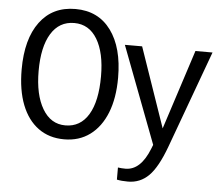

<svg xmlns="http://www.w3.org/2000/svg" viewBox="-59 -765 1192 1039"><g transform="rotate(5 537.0 -245.0)"><path d="M571.3 -347.2Q571.3 -236.8 539.6 -157Q507.8 -77.1 449 -33.7Q390.1 9.8 309.1 9.8Q227.1 9.8 168.5 -33Q109.9 -75.7 78.6 -155.5Q47.4 -235.4 47.4 -347.2Q47.4 -512.7 116.5 -605.5Q185.5 -698.2 309.6 -698.2Q433.6 -698.2 502.4 -604.7Q571.3 -511.2 571.3 -347.2ZM478.5 -347.2Q478.5 -475.1 434.3 -548.6Q390.1 -622.1 309.6 -622.1Q228 -622.1 183.8 -550Q139.6 -478 139.6 -347.2Q139.6 -218.3 184.6 -142.1Q229.5 -65.9 309.1 -65.9Q390.6 -65.9 434.6 -138.9Q478.5 -211.9 478.5 -347.2ZM673.3 207.5Q638.2 207.5 612.8 202.1V136.2Q631.3 139.2 653.8 139.2Q736.3 139.2 783.7 18.6L792 -2.4L592.3 -528.3H686L835.4 -95.7L975.6 -528.3H1068.4L875 0Q833 114.3 786.1 160.9Q739.3 207.5 673.3 207.5Z"/></g></svg>

Font: Arimo
Style: Regular
Weight: 400
Designer: Steve Matteson
Foundry: Monotype Imaging Inc.
Version: Version 1.33